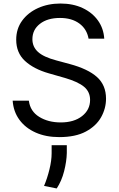

<svg xmlns="http://www.w3.org/2000/svg" viewBox="-20 -757 669 1078"><path d="M477.3 -539.8Q467.7 -594.1 425.2 -625.2Q382.8 -656.2 316.8 -656.2Q246.4 -656.2 204.2 -623.2Q161.9 -590.2 161.9 -536.9Q161.9 -494.3 193.2 -465.6Q224.4 -436.8 296.9 -417.6L370.7 -397.7Q474.1 -370 524.7 -324.4Q575.3 -278.8 575.3 -203.1Q575.3 -148.4 547.8 -99.1Q520.2 -49.7 462.2 -18.5Q404.1 12.8 312.5 12.8Q237.9 12.8 180.6 -12.6Q123.2 -38 89.3 -84Q55.4 -130 51.1 -191.8H142Q149.5 -132.1 200.1 -100.9Q250.7 -69.6 321 -69.6Q395.6 -69.6 440.7 -105.1Q485.8 -140.6 485.8 -196Q485.8 -241.8 451.5 -270.1Q417.3 -298.3 343.8 -319.6L254.3 -345.2Q169 -369.7 120 -415.1Q71 -460.6 71 -534.1Q71 -595.2 104.2 -640.8Q137.4 -686.4 193.7 -711.8Q250 -737.2 319.6 -737.2Q389.9 -737.2 444.1 -711.8Q498.2 -686.4 530 -641.9Q561.8 -597.3 565.3 -539.8ZM355.1 58.2V102.3Q354 149.1 340 204.4Q326 259.6 298.3 301.1L227.3 286.9Q245.4 244.3 257.6 194.2Q269.9 144.2 269.9 103.7V58.2Z"/></svg>

Font: Inter UI
Style: Regular
Weight: 400
Designer: Rasmus Andersson
Foundry: rsms
Version: Version 2.2